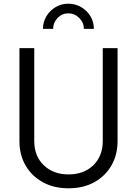

<svg xmlns="http://www.w3.org/2000/svg" viewBox="-20 -1005 740 1037"><path d="M350 12Q430 12 489.5 -21Q549 -54 582 -111.5Q615 -169 615 -243V-745H535V-243Q535 -162 484 -112.5Q433 -63 350 -63Q268 -63 216.5 -112.5Q165 -162 165 -243V-745H85V-243Q85 -169 118 -111.5Q151 -54 211 -21Q271 12 350 12ZM212 -849H267Q267 -883 291 -908Q315 -933 349 -933Q383 -933 408 -908Q433 -883 433 -849H487Q487 -887 468.5 -917.5Q450 -948 418.5 -966.5Q387 -985 349 -985Q311 -985 280 -966.5Q249 -948 230.5 -917Q212 -886 212 -849Z"/></svg>

Font: Plus Jakarta Sans
Style: Regular
Weight: 400
Designer: Gumpita Rahayu
Foundry: Tokotype
Version: Version 2.004; ttfautohint (v1.8.3)